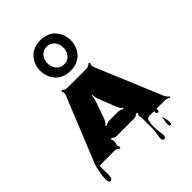

<svg xmlns="http://www.w3.org/2000/svg" viewBox="-370 -1235 1604 1604"><g transform="rotate(-45 431.5 -433.5)"><path d="M362.5 -984.6Q337.9 -953.6 337.9 -911.6Q337.9 -869.6 362.5 -838.6Q387.2 -807.6 431.6 -807.6Q476.1 -807.6 500.5 -838.6Q524.9 -869.6 524.9 -911.6Q524.9 -953.6 500.5 -984.6Q476.1 -1015.6 431.6 -1015.6Q387.2 -1015.6 362.5 -984.6ZM262 -845.2Q250.5 -877 250.5 -911.6Q250.5 -946.3 262 -977.8Q273.4 -1009.3 295.2 -1035.2Q316.9 -1061 352.3 -1076.4Q387.7 -1091.8 431.6 -1091.8Q475.6 -1091.8 511 -1076.4Q546.4 -1061 567.9 -1035.2Q589.4 -1009.3 600.8 -977.8Q612.3 -946.3 612.3 -911.6Q612.3 -877 600.8 -845.2Q589.4 -813.5 567.9 -787.6Q546.4 -761.7 511 -746.3Q475.6 -731 431.6 -731Q387.7 -731 352.3 -746.3Q316.9 -761.7 295.2 -787.6Q273.4 -813.5 262 -845.2ZM39.6 31.2 41 108.9Q41 132.3 33.7 144.3Q26.4 156.2 16.1 156.2Q-4.4 156.2 -4.4 116.7Q-4.4 77.1 5.4 29.1Q15.1 -19 22.5 -37.1L256.8 -613.8Q261.7 -626.5 261.7 -638.7Q261.7 -650.9 253.4 -662.6L267.1 -671.4Q281.2 -650.4 311 -650.4H535.6Q564.9 -650.4 579.1 -671.4L593.3 -662.6Q585 -650.9 585 -640.1Q585 -629.4 590.8 -614.3L832 -36.6Q843.3 -9.3 866.7 6.3L860.8 15.6Q836.9 0 807.6 0H711.9Q712.9 10.7 712.9 15.1Q712.9 31.2 699.7 31.2Q693.8 31.2 689.2 26.6Q684.6 22 684.6 13.4Q684.6 4.9 685.5 0H626.5Q605 0 598.6 23.4Q590.8 52.2 590.8 89.6Q590.8 127 595.7 157.7Q600.6 188.5 600.6 200Q600.6 211.4 595 218.5Q589.4 225.6 581.1 225.6Q572.8 225.6 566.9 218.8Q561 211.9 561 199.7Q561 187.5 567.1 152.3Q573.2 117.2 573.2 99.6V-37.6Q568.4 -50.8 568.4 -62Q568.4 -73.2 577.1 -85.9L564.5 -95.2Q549.8 -74.2 520.5 -74.2H319.8Q290.5 -74.2 275.9 -94.7L263.2 -85.9Q272.5 -72.8 272.5 -61.5Q272.5 -50.3 269 -37.6V-37.1Q264.6 -20.5 264.6 -11.7Q264.6 -2.9 274.4 11.2L261.7 20.5Q247.1 0 217.8 0H41Q39.6 9.3 39.6 31.2ZM370.1 -209.5H463.4Q492.7 -209.5 516.1 -193.8L522.5 -203.1Q499.5 -218.8 489.3 -246.6L427.2 -405.3Q416.5 -433.1 416 -461.9H409.7Q408.7 -429.7 399.9 -405.3L343.8 -247.1Q333.5 -218.8 311 -203.1L317.4 -193.4Q340.3 -209.5 370.1 -209.5ZM687 161.6Q687 127.9 699.7 77.1Q713.9 135.7 713.9 153.3Q713.9 179.2 700.4 179.2Q687 179.2 687 161.6Z"/></g></svg>

Font: Nosifer Caps
Style: Regular
Weight: 800
Version: Version 001.002